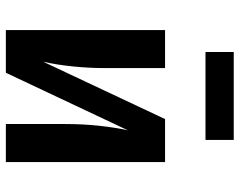

<svg xmlns="http://www.w3.org/2000/svg" viewBox="-101 -716 817 655"><g transform="rotate(90 307.5 -388.5)"><path d="M532.8 -543.1V0H403.1V-201Q403.1 -264.6 409.2 -319.7Q415.4 -374.9 424.6 -416.4L228.2 0H82.6V-543.1H212.3V-340.5Q212.3 -282.6 206.4 -226.2Q200.5 -169.7 190.3 -126.7L386.2 -543.1ZM457.4 -681H157.4V-777.4H457.4Z"/></g></svg>

Font: Fira Code SemiBold
Style: Regular
Weight: 600
Designer: Carrois Corporate, Edenspiekermann AG, Nikita Prokopov
Foundry: Carrois Corporate, Edenspiekermann AG, Nikita Prokopov
Version: Version 6.002